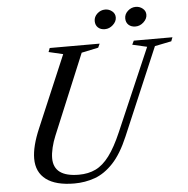

<svg xmlns="http://www.w3.org/2000/svg" viewBox="-62 -1011 1059 1081"><g transform="rotate(-5 468.0 -470.0)"><path d="M315 10.5Q210 10.5 155.5 -30.5Q101 -71.5 101 -148.5Q101 -217.5 143.5 -316.5L315 -720.5L234 -739.5L242.5 -761.5H524.5L514.5 -739.5L419.5 -719.5L231 -266Q218 -235 210 -201.8Q202 -168.5 202 -142Q202 -36.5 344.5 -36.5Q398 -36.5 439.5 -56.5Q481 -76.5 517 -124.5Q553 -172.5 589 -256L789.5 -720.5L707 -739.5L717.5 -761.5H936L927.5 -739.5L833.5 -720.5L624 -228Q583.5 -132.5 534.8 -80.8Q486 -29 430.8 -9.2Q375.5 10.5 315 10.5ZM734.5 -840Q710 -840 695.2 -853.8Q680.5 -867.5 680.5 -890.5Q680.5 -914.5 700 -932.2Q719.5 -950 745 -950Q767 -950 784 -936.2Q801 -922.5 801 -901Q801 -878 780.5 -859Q760 -840 734.5 -840ZM561.5 -840Q537 -840 522.5 -853.8Q508 -867.5 508 -890.5Q508 -914.5 527.2 -932.2Q546.5 -950 572 -950Q594 -950 611 -936.2Q628 -922.5 628 -901Q628 -878 607.5 -859Q587 -840 561.5 -840Z"/></g></svg>

Font: Libre Caslon Text
Style: Italic
Weight: 400
Italic angle: -22.583°
Designer: Pablo Impallari, Rodrigo Fuenzalida, Katja Schimmel
Foundry: Pablo Impallari, Rodrigo Fuenzalida
Version: Version 2.000